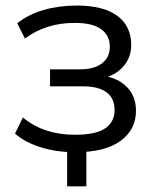

<svg xmlns="http://www.w3.org/2000/svg" viewBox="-20 -531 548 681"><path d="M218.1 130V-38.1H286.3V130ZM246.4 8.9Q181.6 8.9 125.3 -8.4Q68.9 -25.7 33.2 -57.3L61.3 -114.4Q97.8 -83.7 144.3 -68.3Q190.9 -53 245.9 -53Q320 -53 353.2 -75.8Q386.4 -98.6 386.4 -141.1Q386.4 -182.1 358.1 -203.4Q329.8 -224.7 275.8 -224.7H157.5V-285.2H265.9Q314.3 -285.2 341.9 -306.5Q369.5 -327.8 369.5 -365.8Q369.5 -404.8 339 -427.3Q308.5 -449.8 245.3 -449.8Q193.9 -449.8 150.6 -436.2Q107.3 -422.7 68.3 -394.4L41.2 -448.6Q82.2 -480.8 135.9 -496Q189.6 -511.3 252.8 -511.3Q346.9 -511.3 396.1 -474.8Q445.4 -438.3 445.4 -371.4Q445.4 -323.8 413.1 -290.6Q380.8 -257.3 327.8 -250.9V-263.3Q388.2 -260.9 425.3 -227.1Q462.3 -193.3 462.3 -138.3Q462.3 -71.5 407.7 -31.3Q353 8.9 246.4 8.9Z"/></svg>

Font: Mulish ExtraLight
Style: Regular
Weight: 200
Designer: Vernon Adams
Foundry: Vernon Adams
Version: Version 3.603